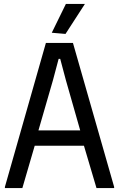

<svg xmlns="http://www.w3.org/2000/svg" viewBox="-20 -959 607 979"><path d="M5 -6 214 -740H352L562 -6V0H472L408 -216H157L94 0H5ZM389 -294 316 -550 287 -659H279L250 -550L176 -294ZM244 -792 316 -939H413L314 -786Z"/></svg>

Font: Encode Sans Compressed
Style: Medium
Weight: 500
Designer: Pablo Impallari, Andres Torresi
Foundry: Pablo Impallari, Andres Torresi
Version: Version 1.000; ttfautohint (v1.00) -l 8 -r 50 -G 200 -x 14 -